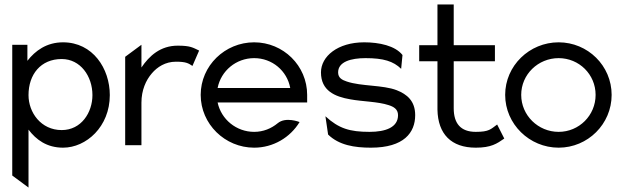

<svg xmlns="http://www.w3.org/2000/svg" viewBox="-20 -652 2800 862"><path d="M35 136 108 190V-70C142 -25 190 11 263 11C367 11 473 -83 473 -225C473 -344 397 -462 263 -462C189 -462 138 -424 103 -379V-451H35ZM108 -225C108 -318 163 -387 257 -387C341 -387 395 -310 395 -225C395 -147 345 -68 257 -68C164 -68 108 -147 108 -225Z M542 0H615V-191C615 -247 635 -292 662 -323C686 -351 722 -375 770 -375C815 -375 826 -368 844 -356L874 -425C846 -438 836 -447 778 -447C700 -447 650 -401 615 -349V-451L542 -397Z M881 -226C881 -95 990 11 1121 11C1207 11 1283 -35 1325 -104C1325 -104 1263 -129 1227 -99C1198 -75 1162 -60 1121 -60C1041 -60 973 -116 957 -192H1359V-226C1359 -357 1252 -462 1121 -462C990 -462 881 -357 881 -226ZM957 -257C972 -334 1040 -391 1121 -391C1202 -391 1269 -334 1283 -257Z M1421 -327C1421 -245 1483 -218 1553 -206C1607 -196 1677 -196 1725 -180C1747 -173 1767 -162 1767 -135C1767 -80 1711 -60 1639 -60C1550 -60 1501 -75 1441 -130L1453 -48C1502 0 1572 11 1645 11C1794 11 1844 -57 1844 -135C1844 -199 1807 -229 1761 -247C1699 -271 1602 -264 1537 -286C1516 -293 1498 -302 1498 -327C1498 -375 1556 -391 1621 -391C1702 -391 1746 -377 1781 -343L1787 -405C1754 -447 1682 -462 1615 -462C1496 -462 1421 -399 1421 -327Z M1862 -377H1944V-160C1946 -50 2006 11 2116 11C2185 11 2211 -7 2244 -30L2212 -93C2183 -72 2176 -60 2116 -60C2048 -60 2017 -98 2017 -166V-377H2202V-449H2017V-632H1944V-449H1862Z M2248 -226C2248 -95 2357 11 2488 11C2619 11 2726 -95 2726 -226C2726 -357 2619 -462 2488 -462C2357 -462 2248 -357 2248 -226ZM2320 -226C2320 -318 2396 -391 2488 -391C2580 -391 2654 -318 2654 -226C2654 -134 2580 -60 2488 -60C2396 -60 2320 -134 2320 -226Z"/></svg>

Font: Charger Pro
Style: Regular
Weight: 400
Designer: Jasper
Foundry: Cannot Into Space Fonts
Version: Version 1.09